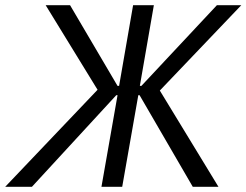

<svg xmlns="http://www.w3.org/2000/svg" viewBox="-61 -720 950 740"><path d="M-41 0H62L387 -353H392L330 0H410L472 -353H477L682 0H781L555 -371L869 -700H775L484 -389H478L532 -700H452L398 -389H392L209 -700H115L315 -374Z"/></svg>

Font: Fixel Display 20240404
Style: Italic
Weight: 400
Italic angle: -10°
Designer: AlfaBravo + MacPaw
Foundry: Kyrylo Tkachov, Marchela Mozhyna, Serhii Makarenko, Maria Weinstein, Zakhar Kryvoshyya
Version: Version 1.211;Glyphs 3.2 (3225)